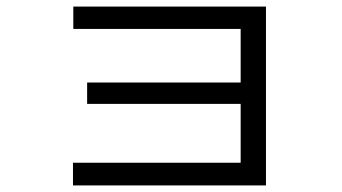

<svg xmlns="http://www.w3.org/2000/svg" viewBox="-20 -570 1040 584"><path d="M202 -6V-75H712V-254H245V-319H712V-482H203V-550H789V-6Z"/></svg>

Font: Murecho
Style: Regular
Weight: 400
Designer: Neil Summerour
Foundry: Positype
Version: Version 1.010; ttfautohint (v1.8.3)